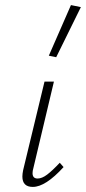

<svg xmlns="http://www.w3.org/2000/svg" viewBox="-20 -731 338 755"><path d="M68 -37Q68 -47 71 -62L155 -410H192L111 -69Q108 -59 108 -50Q108 -29 128 -29Q145 -29 165.5 -44.5Q186 -60 215 -91L230 -74Q159 4 109 4Q68 4 68 -37ZM172 -512 259 -711 298 -703 201 -506Z"/></svg>

Font: Ysabeau Light
Style: Italic
Weight: 300
Italic angle: -12°
Designer: Christian Thalmann (Catharsis Fonts)
Version: Version 0.003